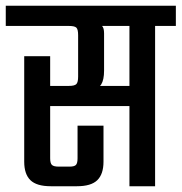

<svg xmlns="http://www.w3.org/2000/svg" viewBox="-40 -646 630 666"><path d="M44 -451H134V-348H199Q219 -348 225 -354.5Q231 -361 231 -380V-524Q231 -544 225 -550Q219 -556 199 -556H-20V-626H570V-556H498V0H409V-278H134V-97Q134 -80 140 -74Q146 -68 164 -68H201Q218 -68 223.5 -74Q229 -80 229 -97V-210H319V-85Q319 -42 297.5 -21Q276 0 227 0H136Q87 0 65.5 -21Q44 -42 44 -85ZM409 -556H314Q321 -549 321 -530V-401Q321 -369 311 -353Q309 -350 307 -348H409Z"/></svg>

Font: Teko Light
Style: Regular
Weight: 400
Version: Version 2.000;gftools[0.9.28.dev9+g7d2139d.d20230707]